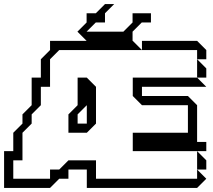

<svg xmlns="http://www.w3.org/2000/svg" viewBox="-20 -920 1045 940"><path d="M675 -675V-720H945L990 -675V-630H945V-675ZM945 -540V-630L990 -585V-540ZM0 0V-180H45V-270L90 -315V-360L135 -405V-540H180V-630L225 -675V-720H630L675 -675H270L225 -630V-495H180V-405L135 -360V-315L90 -270V-135H45V-45H225V-90H270L315 -135H450V-45H945V-90L990 -45L945 0H405V-90H315V-45H270L225 0ZM315 -270V-360L360 -405V-540H405L450 -495V-315L405 -270ZM945 -90V-180L990 -135V-90ZM360 -315H405V-405L360 -360ZM630 -180V-270H900V-405H675L630 -450V-540H945L990 -495H675V-450H900L945 -405V-225H990V-180ZM404 -720 359 -765 404 -810V-855H449L494 -900H539L494 -855V-810H449L404 -765H584L629 -810V-855H719V-810H674L629 -765V-720Z"/></svg>

Font: Rubik Iso
Style: Regular
Weight: 400
Designer: Hubert and Fischer, NaN
Foundry: Hubert and Fischer, NaN
Version: Version 2.200